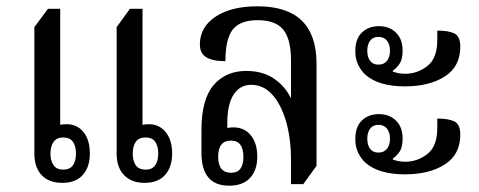

<svg xmlns="http://www.w3.org/2000/svg" viewBox="-20 -580 1518 609"><path d="M178 0Q135 0 112 -24.5Q89 -49 89 -93V-494L132 -552H171V-184Q178 -186 191 -186Q225 -186 245 -161Q265 -136 265 -93Q265 -50 242.5 -25Q220 0 178 0ZM439 0Q397 0 373.5 -24.5Q350 -49 350 -93V-494L392 -552H432V-184Q439 -186 453 -186Q485 -186 505.5 -161Q526 -136 526 -93Q526 -50 503.5 -25Q481 0 439 0ZM180 -42Q202 -42 211.5 -56Q221 -70 221 -93Q221 -116 211.5 -130Q202 -144 180 -144Q160 -144 150 -130Q140 -116 140 -93Q140 -70 150 -56Q160 -42 180 -42ZM442 -42Q463 -42 472.5 -56Q482 -70 482 -93Q482 -116 472.5 -130Q463 -144 442 -144Q420 -144 410.5 -130Q401 -116 401 -93Q401 -70 410.5 -56Q420 -42 442 -42Z M707 9Q619 9 619 -95V-168Q619 -265 657.5 -310Q696 -355 761 -355Q813 -355 848.5 -331Q884 -307 903 -268V-388Q903 -456 878.5 -486Q854 -516 797 -516Q742 -516 718.5 -486.5Q695 -457 695 -386Q654 -386 634 -398.5Q614 -411 614 -439Q614 -494 663.5 -527Q713 -560 797 -560Q984 -560 984 -378V-54L942 4H903V-71Q903 -142 887 -196Q871 -250 843 -280.5Q815 -311 777 -311Q741 -311 721 -280Q701 -249 701 -191V-174Q710 -176 720 -176Q755 -176 775.5 -151Q796 -126 796 -83Q796 -40 773 -15.5Q750 9 707 9ZM713 -32Q752 -32 752 -82Q752 -134 713 -134Q672 -134 672 -83Q672 -32 713 -32Z M1264 -306Q1181 -306 1139 -343Q1125 -356 1116 -374.5Q1107 -393 1107 -418Q1107 -457 1128 -477Q1149 -497 1182 -497Q1215 -497 1236 -476.5Q1257 -456 1257 -420Q1257 -392 1247.5 -378Q1238 -364 1226 -356V-353Q1244 -346 1265 -346Q1304 -346 1335.5 -370.5Q1367 -395 1367 -453V-483Q1402 -483 1421 -474Q1440 -465 1440 -432Q1440 -369 1391 -337.5Q1342 -306 1264 -306ZM1180 -375Q1198 -375 1207.5 -387Q1217 -399 1217 -419Q1217 -439 1207.5 -451Q1198 -463 1180 -463Q1163 -463 1154 -451Q1145 -439 1145 -419Q1145 -399 1154 -387Q1163 -375 1180 -375ZM1264 -27Q1181 -27 1139 -64Q1125 -77 1116 -95.5Q1107 -114 1107 -139Q1107 -178 1128 -198Q1149 -218 1182 -218Q1215 -218 1236 -197.5Q1257 -177 1257 -141Q1257 -113 1247.5 -99Q1238 -85 1226 -77V-74Q1244 -67 1265 -67Q1304 -67 1335.5 -91.5Q1367 -116 1367 -174V-204Q1402 -204 1421 -195Q1440 -186 1440 -153Q1440 -90 1391 -58.5Q1342 -27 1264 -27ZM1180 -96Q1198 -96 1207.5 -108Q1217 -120 1217 -140Q1217 -160 1207.5 -172Q1198 -184 1180 -184Q1163 -184 1154 -172Q1145 -160 1145 -140Q1145 -120 1154 -108Q1163 -96 1180 -96Z"/></svg>

Font: Noto Serif Thai Condensed
Style: Regular
Weight: 400
Width: 3
Designer: Monotype Design Team
Foundry: Monotype Imaging Inc.
Version: Version 2.002; ttfautohint (v1.8.4.7-5d5b)